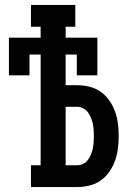

<svg xmlns="http://www.w3.org/2000/svg" viewBox="-20 -755 540 775"><path d="M105 0V-88H144V-535H99V-451H16V-603H144V-647H105V-735H284V-647H245V-603H373V-451H290V-535H245V-411H291Q316 -411 341 -405Q366 -399 386.5 -384.5Q407 -370 421.5 -349Q436 -328 444.5 -304.5Q453 -281 456 -256Q459 -231 459 -206Q459 -181 456 -156Q453 -131 444.5 -107Q436 -83 421.5 -62Q407 -41 386.5 -26.5Q366 -12 341 -6Q316 0 291 0ZM291 -88Q304 -88 315.5 -93.5Q327 -99 334.5 -109Q342 -119 347 -131Q352 -143 354.5 -155.5Q357 -168 358 -180.5Q359 -193 359 -206Q359 -218 358 -231Q357 -244 354.5 -256Q352 -268 347 -280Q342 -292 334.5 -302Q327 -312 315.5 -318Q304 -324 291 -324H245V-88Z"/></svg>

Font: Iosevka Curly Slab Semibold
Style: Regular
Weight: 600
Monospace: yes
Designer: Belleve Invis
Foundry: Belleve Invis
Version: Version 22.1.2; ttfautohint (v1.8.4)